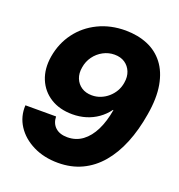

<svg xmlns="http://www.w3.org/2000/svg" viewBox="-135 -852 913 977"><g transform="rotate(20 322.0 -363.5)"><path d="M285.2 11.7Q209.5 11.7 150.4 -17.6Q91.3 -46.9 59.1 -96.4Q26.9 -146 30.3 -207H196.3Q197.3 -169.9 220.7 -148.4Q244.1 -127 285.6 -127Q332 -127 367.2 -153.1Q402.3 -179.2 425.5 -226.3Q448.7 -273.4 459.5 -337.4H457Q435.1 -307.6 406 -287.1Q377 -266.6 342.5 -256.1Q308.1 -245.6 269.5 -245.6Q200.2 -245.6 150.9 -276.6Q101.6 -307.6 79.3 -361.8Q57.1 -416 68.4 -484.9Q81.1 -560.1 123.8 -617.4Q166.5 -674.8 232.7 -707Q298.8 -739.3 380.9 -739.3Q447.3 -738.8 500 -716.8Q552.7 -694.8 587.4 -649.9Q622.1 -605 634.3 -537.1Q646.5 -469.2 630.9 -377.4Q616.2 -287.6 586.9 -215.8Q557.6 -144 514.4 -93.3Q471.2 -42.5 413.8 -15.4Q356.4 11.7 285.2 11.7ZM330.1 -370.1Q354.5 -370.1 376.7 -378.9Q398.9 -387.7 417.2 -403.6Q435.5 -419.4 447.8 -440.7Q460 -461.9 463.9 -487.3Q469.7 -520.5 459 -547.1Q448.2 -573.7 425.3 -589.1Q402.3 -604.5 369.1 -604.5Q336.9 -604.5 308.1 -589.1Q279.3 -573.7 260 -547.1Q240.7 -520.5 235.4 -486.8Q229.5 -453.6 240 -427.2Q250.5 -400.9 273.7 -385.5Q296.9 -370.1 330.1 -370.1Z"/></g></svg>

Font: Inter 24pt ExtraBold
Style: Italic
Weight: 800
Italic angle: -9.3988°
Designer: Rasmus Andersson
Foundry: rsms
Version: Version 4.001;git-66647c0bb